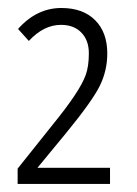

<svg xmlns="http://www.w3.org/2000/svg" viewBox="-20 -744 340 478"><path d="M132.8 -724.1Q186.5 -724.1 216.8 -693.8Q247.1 -663.6 247.1 -610.8Q247.1 -568.8 228.8 -531Q210.4 -493.2 144 -412.1L73.2 -326.2H253.9V-286.1H23.9V-324.2L110.8 -433.1Q145 -475.1 165.5 -505.9Q186 -536.6 193.6 -557.9Q201.2 -579.1 201.2 -611.3Q201.2 -643.6 182.6 -662.8Q164.1 -682.1 131.8 -682.1Q88.9 -682.1 51.8 -642.1L24.9 -671.9Q71.3 -724.1 132.8 -724.1Z"/></svg>

Font: Open Sans Hebrew Condensed Light
Style: Regular
Weight: 300
Width: 3
Foundry: Ascender Corporation, Yanek Iontef
Version: Version 2.001;PS 002.001;hotconv 1.0.70;makeotf.lib2.5.58329